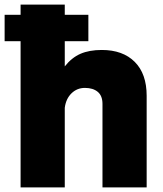

<svg xmlns="http://www.w3.org/2000/svg" viewBox="-36 -810 706 830"><path d="M53 0V-790H244V-523Q274 -561 312 -577.5Q350 -594 404 -594Q495 -594 546.5 -542.5Q598 -491 598 -396V0H407V-361Q407 -396 386.5 -413Q366 -430 331 -430Q297 -430 273 -406.5Q249 -383 244 -344V0ZM-16 -632V-746H346V-632Z"/></svg>

Font: BDO Grotesk Black
Style: Regular
Weight: 900
Designer: Deni Anggara
Foundry: Lokal Container
Version: Version 2.000